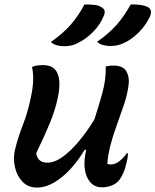

<svg xmlns="http://www.w3.org/2000/svg" viewBox="-20 -834 699 864"><path d="M568 -814Q619 -815 644 -803Q657 -796 659 -784Q661 -772 654 -758Q637 -722 608 -692Q579 -662 547 -645Q528 -635 511.5 -631Q495 -627 477 -627Q459 -627 443 -631.5Q427 -636 417 -646Q470 -683 505 -722.5Q540 -762 568 -814ZM360 -814Q387 -814 405 -812Q423 -810 436 -802Q461 -789 445 -758Q429 -721 400 -691.5Q371 -662 339 -645Q320 -634 303.5 -630Q287 -626 269 -626Q251 -626 235 -630.5Q219 -635 209 -645Q262 -682 297 -721.5Q332 -761 360 -814ZM124 -533Q143 -541 174 -541Q223 -541 239 -503Q255 -465 240 -394Q229 -340 204.5 -280.5Q180 -221 143 -145Q149 -102 193 -102Q225 -102 261 -127.5Q297 -153 334 -197Q371 -241 405 -297Q425 -359 441 -417Q457 -475 456 -535Q464 -537 472.5 -538Q481 -539 490 -539Q533 -539 548 -514Q563 -489 559 -455Q554 -411 538 -363.5Q522 -316 504.5 -268Q487 -220 475 -173Q470 -151 467 -133Q464 -115 463 -96Q467 -95 471.5 -94.5Q476 -94 480 -94Q498 -94 517.5 -109Q537 -124 550 -144H556Q555 -121 548 -96Q542 -71 535 -55.5Q528 -40 519 -27Q506 -9 484.5 0Q463 9 438 9Q395 9 373.5 -33.5Q352 -76 365 -146Q366 -153 368 -160H361Q334 -114 298.5 -75Q263 -36 224 -13Q185 10 147 10Q106 10 81 -16.5Q56 -43 47.5 -81Q39 -119 46 -154Q60 -214 82.5 -271Q105 -328 118 -392Q127 -432 129 -466Q131 -500 124 -533Z"/></svg>

Font: Recursive Mn Csl St Med
Style: Italic
Weight: 500
Italic angle: -15°
Monospace: yes
Version: Version 1.079;hotconv 1.0.112;makeotfexe 2.5.65598; ttfautoh